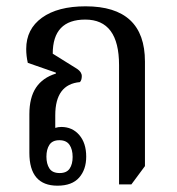

<svg xmlns="http://www.w3.org/2000/svg" viewBox="-20 -578 559 608"><path d="M162 10Q73 10 73 -94V-216Q73 -269 94 -300.5Q115 -332 157 -345V-348L68 -379Q63 -401 63 -423Q63 -486 113 -522Q163 -558 251 -558Q439 -558 439 -383V-52L396 6H357V-372Q357 -516 250 -516Q147 -516 147 -408L224 -360Q239 -350 239 -337Q239 -324 233 -318Q155 -311 155 -213V-173Q164 -176 174 -176Q209 -176 231 -150.5Q253 -125 253 -82Q253 -41 230.5 -15.5Q208 10 162 10ZM169 -30Q191 -30 200.5 -44Q210 -58 210 -81Q210 -105 200 -119.5Q190 -134 168 -134Q146 -134 136.5 -119.5Q127 -105 127 -82Q127 -59 136.5 -44.5Q146 -30 169 -30Z"/></svg>

Font: Noto Serif Thai Condensed
Style: Regular
Weight: 400
Width: 3
Designer: Monotype Design Team
Foundry: Monotype Imaging Inc.
Version: Version 2.002; ttfautohint (v1.8.4.7-5d5b)